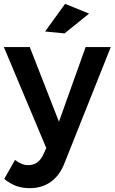

<svg xmlns="http://www.w3.org/2000/svg" viewBox="-27 -780 597 1000"><path d="M128 200Q89 200 57.5 188.5Q26 177 -5 152L51 53Q70 67 86 73.5Q102 80 120 80Q173 80 198 26L214 -9L-7 -535H128L280 -146L419 -535H550L310 67Q285 133 238.5 166.5Q192 200 128 200ZM312 -760 437 -709 309 -606 208 -616Z"/></svg>

Font: Montserrat Medium
Style: Regular
Weight: 500
Designer: Julieta Ulanovsky
Foundry: Julieta Ulanovsky
Version: Version 6.001